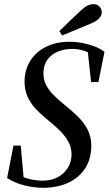

<svg xmlns="http://www.w3.org/2000/svg" viewBox="-20 -879 518 915"><path d="M14 -31 44 -185H79L94 -16L57 -50Q85 -35 117.5 -26.5Q150 -18 183 -18Q225 -18 256 -35Q287 -52 304 -80.5Q321 -109 321 -143Q321 -175 307 -201.5Q293 -228 269 -252.5Q245 -277 213 -303Q178 -331 151.5 -359Q125 -387 111 -419Q97 -451 97 -489Q97 -545 123.5 -588Q150 -631 198.5 -655.5Q247 -680 312 -680Q341 -680 370.5 -674.5Q400 -669 427.5 -659Q455 -649 478 -632L449 -488H414L397 -645L429 -614Q401 -631 375.5 -638.5Q350 -646 323 -646Q287 -646 255.5 -633Q224 -620 205.5 -594Q187 -568 187 -528Q187 -499 199.5 -474.5Q212 -450 233.5 -428Q255 -406 283 -383Q321 -353 351 -323.5Q381 -294 398 -260.5Q415 -227 415 -184Q415 -123 387 -78.5Q359 -34 307 -9Q255 16 185 16Q156 16 124 10.5Q92 5 64 -5.5Q36 -16 14 -31ZM263 -731Q287 -755 312 -778.5Q337 -802 361 -825Q382 -845 396.5 -852Q411 -859 426 -859Q444 -859 454.5 -847Q465 -835 465 -821Q465 -808 455 -794.5Q445 -781 416 -768Q381 -753 346 -739Q311 -725 276 -710Z"/></svg>

Font: Source Serif 4 48pt SemiBold
Style: Italic
Weight: 600
Italic angle: -12°
Designer: Frank Grießhammer
Foundry: Adobe Systems Incorporated
Version: Version 4.004;hotconv 1.0.116;makeotfexe 2.5.65601